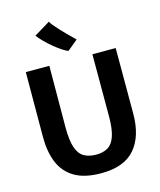

<svg xmlns="http://www.w3.org/2000/svg" viewBox="-145 -1120 1027 1230"><g transform="rotate(-15 369.0 -504.5)"><path d="M373 8Q263 8 196.5 -31.2Q130 -70.5 100.2 -142.2Q70.5 -214 70.5 -311.5L72 -743H228L226 -334Q226 -246.5 242.8 -199.2Q259.5 -152 292.2 -133.8Q325 -115.5 372.5 -115.5Q418 -115.5 449.5 -134.2Q481 -153 497.2 -200.5Q513.5 -248 513.5 -334V-743H668V-309Q668 -158.5 596.5 -75.2Q525 8 373 8ZM440.5 -860.5 371 -803.5Q355 -809 330.8 -825.2Q306.5 -841.5 279.8 -863.5Q253 -885.5 229.8 -909Q206.5 -932.5 192 -952.5L298.5 -1017Q301 -1009 314.8 -992Q328.5 -975 348 -954.2Q367.5 -933.5 387 -913.5Z"/></g></svg>

Font: Koeln Type Sans
Style: Bold
Weight: 700
Designer: Eben Sorkin
Foundry: Eben Sorkin
Version: Version 2.001